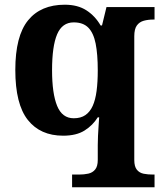

<svg xmlns="http://www.w3.org/2000/svg" viewBox="-20 -566 689 815"><path d="M286 229V175H315Q337 175 355 171Q373 167 384 153.5Q395 140 395 113V50Q395 32 396 10.5Q397 -11 398.5 -32Q400 -53 401 -68H395Q374 -34 339 -12Q304 10 248 10Q151 10 98 -57Q45 -124 45 -269Q45 -413 99 -479.5Q153 -546 255 -546Q310 -546 347 -522Q384 -498 407 -458H413L432 -536H636V-483H630Q609 -483 590.5 -478Q572 -473 561 -458Q550 -443 550 -412V113Q550 141 561 154.5Q572 168 590 171.5Q608 175 630 175H636V229ZM293 -64Q323 -64 342.5 -77.5Q362 -91 373.5 -116.5Q385 -142 390 -180Q395 -218 395 -267Q395 -336 386 -381Q377 -426 355 -448.5Q333 -471 293 -471Q244 -471 222.5 -420.5Q201 -370 201 -268Q201 -169 222.5 -116.5Q244 -64 293 -64Z"/></svg>

Font: Noto Rashi Hebrew
Style: Bold
Weight: 700
Version: Version 1.006